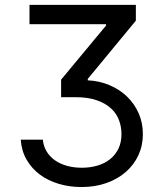

<svg xmlns="http://www.w3.org/2000/svg" viewBox="-20 -747 668 777"><path d="M153.4 -181.8Q156.2 -154.1 169.4 -133Q182.5 -111.9 203.5 -97.5Q224.4 -83.1 252 -75.6Q279.5 -68.2 311.1 -68.2Q345.2 -68.2 374.5 -76.9Q403.8 -85.6 425.2 -102.6Q446.7 -119.7 459.2 -145.2Q471.6 -170.8 471.6 -204.5Q471.6 -234 461.5 -261Q451.3 -288 429 -308.6Q406.6 -329.2 371.3 -341.4Q335.9 -353.7 285.5 -353.7H227.3V-424.7L409.1 -643.5V-649.1H99.4V-727.3H529.8V-663.4L335.2 -427.6V-421.9Q382.1 -419.7 422.9 -402.5Q463.8 -385.3 493.8 -356.5Q523.8 -327.8 541 -288.9Q558.2 -250 558.2 -204.5Q558.2 -158 540 -118.6Q521.7 -79.2 488.6 -50.6Q455.6 -22 410 -6Q364.3 9.9 309.7 9.9Q261 9.9 217.7 -3Q174.4 -16 141.3 -40.5Q108.3 -65 87.7 -100.7Q67.1 -136.4 63.9 -181.8Z"/></svg>

Font: Interop
Style: Regular
Weight: 400
Designer: Rasmus Andersson, Google, Jang Haemin
Foundry: jhaemin
Version: Version 1.008